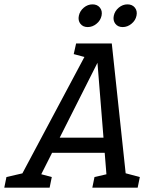

<svg xmlns="http://www.w3.org/2000/svg" viewBox="-73 -868 710 888"><path d="M-4.7 0 350.7 -667H444L515.3 0H424.2L373.2 -634.5H406.5L86.5 0ZM133.2 -161.3 148.3 -231.3H460.3L445.2 -161.3ZM-53.2 0 -43.2 -49.2 47 -70 26.8 0ZM76.5 0 85.2 -70.8 166.5 -49.2 156.5 0ZM354 0 364 -49.2 454.2 -70 434 0ZM483.7 0 492.3 -70.8 573.7 -49.2 563.7 0ZM279 -667H359L348.5 -596.2L268 -617.8ZM332.7 -742.8Q310.7 -742.8 298.8 -758.1Q287 -773.3 291.7 -795.3Q296.4 -817.5 314.6 -832.7Q332.8 -847.8 354.9 -847.8Q377 -847.8 389.1 -832.7Q401.3 -817.5 396.7 -795.3Q392 -773.3 373.4 -758.1Q354.8 -742.8 332.7 -742.8ZM494.4 -742.8Q472.3 -742.8 460.5 -758.1Q448.7 -773.3 453.3 -795.3Q458 -817.5 476.3 -832.7Q494.5 -847.8 516.6 -847.8Q538.6 -847.8 550.8 -832.7Q563 -817.5 558.3 -795.3Q553.7 -773.3 535.1 -758.1Q516.5 -742.8 494.4 -742.8Z"/></svg>

Font: Epunda Slab Light
Style: Italic
Weight: 300
Italic angle: -12°
Designer: Simon Atzbach
Foundry: typofactur
Version: Version 1.102